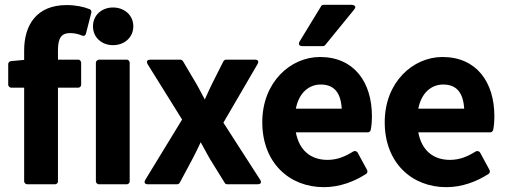

<svg xmlns="http://www.w3.org/2000/svg" viewBox="-20 -751 2092 795"><path d="M358 -698C360 -704 357 -711 351 -713C327 -723 293 -730 256 -730C132 -730 80 -648 80 -542V-503L26 -498C20 -498 14 -492 14 -486V-400C14 -395 19 -388 27 -388H80V0C80 5 85 12 93 12H208C213 12 220 8 220 0V-388H304C309 -388 316 -392 316 -400V-491C316 -496 312 -504 304 -504H220V-544C220 -598 238 -614 270 -614C285 -614 303 -611 319 -604C331 -599 335 -608 336 -612Z M448 -564C495 -564 532 -596 532 -642C532 -688 495 -720 448 -720C401 -720 365 -688 365 -642C365 -596 401 -564 448 -564ZM377 0C377 5 382 12 390 12H505C510 12 517 8 517 0V-491C517 -496 513 -504 505 -504H390C385 -504 377 -499 377 -491Z M582 -7C570 13 593 12 593 12H713C717 12 722 10 724 6L776 -91C789 -115 799 -137 811 -162C824 -140 837 -113 851 -90L911 7C913 11 918 12 922 12H1046C1070 12 1057 -7 1057 -7L905 -243L1046 -485C1058 -505 1035 -504 1035 -504H916C912 -504 907 -501 905 -497L858 -404C848 -384 838 -361 828 -339C816 -360 805 -384 793 -404L738 -497C736 -500 732 -504 727 -504H603C579 -504 592 -484 592 -484L734 -256Z M1066 -245C1066 -77 1178 24 1321 24C1386 24 1447 1 1496 -31C1501 -34 1503 -41 1500 -47L1461 -119C1457 -126 1448 -127 1443 -124C1408 -102 1375 -89 1336 -89C1267 -89 1219 -128 1205 -203H1503C1508 -203 1514 -207 1515 -213C1518 -227 1520 -247 1520 -270C1520 -411 1446 -515 1305 -515C1183 -515 1066 -411 1066 -245ZM1205 -301C1218 -368 1260 -401 1308 -401C1363 -401 1391 -368 1395 -301ZM1446 -711C1462 -730 1436 -731 1436 -731H1321C1317 -731 1312 -730 1310 -726L1221 -580C1209 -560 1232 -560 1232 -560H1317C1321 -560 1325 -562 1327 -565Z M1573 -245C1573 -77 1685 24 1828 24C1893 24 1954 1 2003 -31C2008 -34 2010 -41 2007 -47L1968 -119C1964 -126 1955 -127 1950 -124C1915 -102 1882 -89 1843 -89C1774 -89 1726 -128 1712 -203H2010C2015 -203 2021 -207 2022 -213C2025 -227 2027 -247 2027 -270C2027 -411 1953 -515 1812 -515C1690 -515 1573 -411 1573 -245ZM1712 -301C1725 -368 1767 -401 1815 -401C1870 -401 1898 -368 1902 -301Z"/></svg>

Font: Falling Sky
Style: Bd
Weight: 700
Designer: Paul D. Hunt
Foundry: Adobe Systems Incorporated
Version: Version 1.02